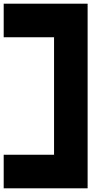

<svg xmlns="http://www.w3.org/2000/svg" viewBox="-20 -820 596 1040"><path d="M0 -618.2H272.8V18.2H0V200H454.6V-800H0Z"/></svg>

Font: Kubos
Style: Light
Weight: 300
Version: Version 001.000